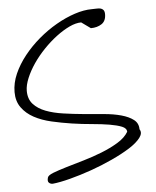

<svg xmlns="http://www.w3.org/2000/svg" viewBox="-51 -770 644 795"><g transform="rotate(-5 270.5 -372.5)"><path d="M118.2 -45.9Q120.1 -55.7 142.6 -64.5Q165 -73.2 198.2 -83Q231.4 -92.8 271.5 -104.5Q311.5 -116.2 348.6 -130.9Q385.7 -145.5 416.5 -164.1Q447.3 -182.6 461.9 -207Q461.9 -221.7 442.9 -229.5Q423.8 -237.3 392.1 -242.7Q360.4 -248 319.8 -251.5Q279.3 -254.9 236.8 -261.2Q194.3 -267.6 153.8 -276.9Q113.3 -286.1 81.5 -303.2Q49.8 -320.3 30.8 -346.7Q11.7 -373 11.7 -411.1Q11.7 -449.2 28.3 -486.8Q44.9 -524.4 72.8 -559.6Q100.6 -594.7 136.2 -625Q171.9 -655.3 210.9 -677.7Q250 -700.2 288.6 -712.9Q327.1 -725.6 360.4 -725.6Q369.1 -725.6 378.9 -726.1Q388.7 -726.6 396 -725.1Q403.3 -723.6 408.2 -717.8Q413.1 -711.9 413.1 -700.2Q413.1 -671.9 394.5 -659.7Q376 -647.5 349.6 -647.5L311.5 -674.8Q289.1 -674.8 262.2 -662.1Q235.4 -649.4 207.5 -628.4Q179.7 -607.4 153.3 -580.1Q127 -552.7 106.9 -523.4Q86.9 -494.1 74.7 -464.8Q62.5 -435.5 62.5 -412.1Q62.5 -377.9 81.5 -356.9Q100.6 -335.9 132.3 -323.7Q164.1 -311.5 205.1 -305.7Q246.1 -299.8 288.1 -295.9Q330.1 -292 371.1 -288.6Q412.1 -285.2 443.8 -276.4Q475.6 -267.6 494.6 -252.9Q513.7 -238.3 513.7 -212.9Q524.4 -197.3 509.3 -177.2Q494.1 -157.2 462.4 -137.2Q430.7 -117.2 387.2 -97.2Q343.8 -77.1 297.9 -61Q252 -44.9 209 -33.7Q166 -22.5 135.7 -19.5Q127 -19.5 120.6 -25.4Q114.3 -31.2 118.2 -45.9Z"/></g></svg>

Font: Shadows Into Light
Style: Regular
Weight: 400
Designer: Kimberly Geswein
Foundry: Kimberly Geswein
Version: Version 001.000